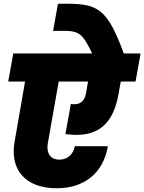

<svg xmlns="http://www.w3.org/2000/svg" viewBox="-20 -1026 772 1027"><path d="M284 -19C430 -19 533 -100 557 -244H380C372 -199 340 -172 297 -172C255 -172 226 -200 236 -261L294 -590H451L440 -527C432 -483 406 -462 359 -470L330 -309C509 -283 587 -370 614 -523L626 -590H705L732 -740H642C556 -975 505 -1005 343 -1006H290L264 -861H320C405 -861 423 -844 473 -740H51L24 -590H114L58 -267C32 -121 113 -19 284 -19Z"/></svg>

Font: SVN-Poppins ExtraBold
Style: Italic
Weight: 800
Italic angle: -10°
Designer: Ninad Kale (Devanagari), Jonny Pinhorn (Latin)
Foundry: Indian Type Foundry
Version: Version 3.002 2017